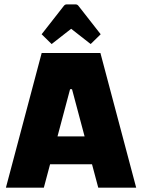

<svg xmlns="http://www.w3.org/2000/svg" viewBox="-20 -871 659 891"><path d="M7.4 0 173.4 -625H446L612 0H436L314.2 -457H305.2L183.4 0ZM118.4 -108.8V-238H501.5V-108.8ZM219.6 -666.6 173.2 -712 275.2 -842.4Q281 -850.7 289.8 -850.7H330.6Q339.6 -850.7 345.2 -842.4L447.2 -712L400.8 -666.6L310.2 -737.4Z"/></svg>

Font: Changa
Style: Regular
Weight: 400
Designer: Eduardo Rodriguez Tunni
Foundry: Eduardo Rodriguez Tunni
Version: Version 3.003